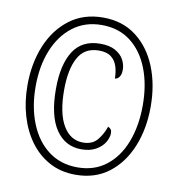

<svg xmlns="http://www.w3.org/2000/svg" viewBox="-82 -800 821 884"><g transform="rotate(10 328.5 -357.5)"><path d="M329 10Q260 10 206.5 -19Q153 -48 116 -98.5Q79 -149 59.5 -215.5Q40 -282 40 -358Q40 -461 74.5 -544Q109 -627 174 -676Q239 -725 330 -725Q421 -725 485 -676Q549 -627 582.5 -544Q616 -461 616 -358Q616 -255 582 -171.5Q548 -88 484 -39Q420 10 329 10ZM332 -25Q410 -25 465.5 -68Q521 -111 550 -186.5Q579 -262 579 -358Q579 -455 549.5 -530Q520 -605 464.5 -647.5Q409 -690 330 -690Q251 -690 194.5 -646.5Q138 -603 108 -528.5Q78 -454 78 -359Q78 -263 108.5 -187Q139 -111 196 -68Q253 -25 332 -25ZM335 -110Q259 -110 215.5 -174.5Q172 -239 172 -364Q172 -478 212.5 -541Q253 -604 338 -604Q381 -604 408 -589Q435 -574 447.5 -551Q460 -528 460 -504Q460 -482 451.5 -470Q443 -458 431 -458Q431 -488 423 -514Q415 -540 394.5 -556Q374 -572 337 -572Q270 -572 240 -517Q210 -462 210 -366Q210 -257 244 -199.5Q278 -142 337 -142Q380 -142 403 -169Q426 -196 439 -234Q448 -230 452.5 -224Q457 -218 457 -207Q457 -186 443.5 -163.5Q430 -141 402.5 -125.5Q375 -110 335 -110Z"/></g></svg>

Font: Noto Serif Ethiopic ExtraCondensed Light
Style: Regular
Weight: 300
Width: 2
Designer: Monotype Design Team
Foundry: Monotype Imaging Inc.
Version: Version 2.102; ttfautohint (v1.8.4.7-5d5b)